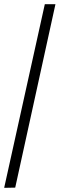

<svg xmlns="http://www.w3.org/2000/svg" viewBox="-20 -780 286 921"><path d="M0 121 195 -760H246L53 120Z"/></svg>

Font: Noto Serif Myanmar Cond
Style: Regular
Weight: 400
Width: 3
Designer: Ben Mitchell and the Monotype Design Team
Foundry: Monotype Imaging Inc.
Version: Version 2.106; ttfautohint (v1.8.4.7-5d5b)